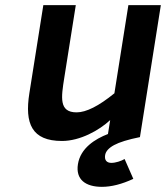

<svg xmlns="http://www.w3.org/2000/svg" viewBox="-20 -532 644 745"><path d="M412.2 100C394.1 100 384.8 89.4 387.9 70C390.2 55.3 401.8 42.3 422.6 31C443.4 19.7 476.9 9.3 523 0L604.1 -512H478.1L423.9 -170C363.4 -120.7 314.5 -96 277.2 -96C207.7 -96 217.6 -155 229.4 -230L274.1 -512H148.1L93.9 -170C75.3 -52.6 103.2 15 220.6 15C290.8 15 364.8 -26.3 407.5 -66L398.9 -12C349.6 7 292.3 42.3 282.4 105C272.8 165.1 312.6 193 375.4 193C412.1 193 452.7 182.7 497.3 162L463.5 85C450.7 92.7 428.7 100 412.2 100Z"/></svg>

Font: Fog Sans
Style: It
Weight: 700
Foundry: Intel Corporation
Version: Version 1.00